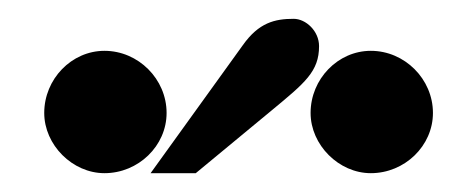

<svg xmlns="http://www.w3.org/2000/svg" viewBox="-20 -700 480 204"><path d="M440 -580C440 -616 410 -646 374 -646C339 -646 310 -616 310 -580C310 -546 340 -516 374 -516C410 -516 440 -545 440 -580ZM140 -516H188L269 -583C304 -612 319 -624 319 -651C319 -667 305 -680 292 -680C272 -680 255 -676 238 -652ZM157 -580C157 -616 127 -646 91 -646C56 -646 27 -616 27 -580C27 -546 57 -516 91 -516C127 -516 157 -545 157 -580Z"/></svg>

Font: XITS
Style: Bold Italic
Weight: 700
Italic angle: -16.33°
Designer: MicroPress Inc., with final additions and corrections provided by Coen Hoffman, Elsevier (retired)
Version: Version 1.105